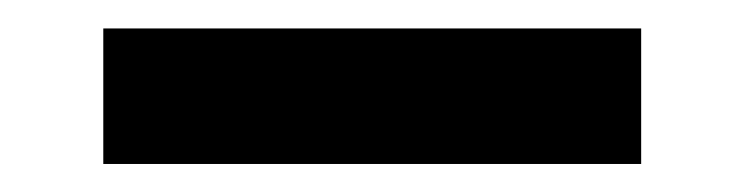

<svg xmlns="http://www.w3.org/2000/svg" viewBox="-20 -284 532 137"><path d="M53.7 -167V-263.7H437.5V-167Z"/></svg>

Font: Padauk
Style: Bold
Weight: 700
Designer: Debbi Hosken, Becca Hirsbrunner Spalinger
Foundry: SIL International
Version: Version 5.003